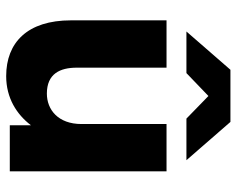

<svg xmlns="http://www.w3.org/2000/svg" viewBox="-94 -678 784 637"><g transform="rotate(90 298.5 -360.0)"><path d="M205 -222V-520H48V-203C48 -58 122 12 233 12C306 12 360 -23 396 -70V0H549V-520H392V-238C392 -160 344 -123 291 -123C225 -123 205 -167 205 -222ZM85 -586H223L299 -659L374 -586H512L385 -732H212Z"/></g></svg>

Font: Aspekta 750
Style: Regular
Weight: 750
Designer: Ivo Dolenc
Version: Version 2.000